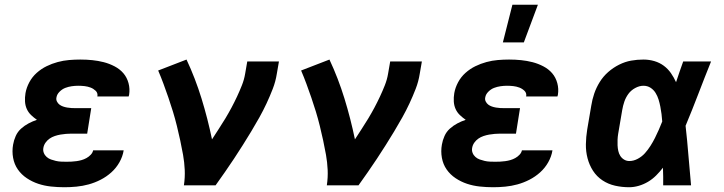

<svg xmlns="http://www.w3.org/2000/svg" viewBox="-20 -778 3040 806"><path d="M250 8Q222 8 194 5Q166 2 140.5 -6.5Q115 -15 92.5 -30Q70 -45 55 -66.5Q40 -88 35 -115.5Q30 -143 35 -171Q38 -189 46 -207Q54 -225 68.5 -238Q83 -251 100 -260Q117 -269 135 -275Q122 -284 110.5 -295Q99 -306 92.5 -320.5Q86 -335 85 -352Q84 -369 87 -387Q91 -410 103 -432.5Q115 -455 134 -472Q153 -489 175.5 -500Q198 -511 222 -517.5Q246 -524 270 -526Q294 -528 317 -528Q343 -528 367.5 -525.5Q392 -523 415.5 -517Q439 -511 461 -499.5Q483 -488 498 -470.5Q513 -453 519.5 -429Q526 -405 522 -380L520 -373H388L389 -374Q391 -388 381.5 -397Q372 -406 360 -410.5Q348 -415 335 -416.5Q322 -418 308 -418Q295 -418 281 -416Q267 -414 254 -409Q241 -404 230 -393Q219 -382 217 -369Q215 -360 219 -352Q223 -344 229.5 -339Q236 -334 244.5 -331Q253 -328 262 -326.5Q271 -325 279.5 -324.5Q288 -324 297 -324H363L346 -217H280Q269 -217 257 -216Q245 -215 233.5 -213Q222 -211 210 -207Q198 -203 188 -196Q178 -189 171 -179Q164 -169 162 -157Q160 -146 164 -136Q168 -126 176 -119Q184 -112 194 -108.5Q204 -105 214.5 -102.5Q225 -100 236.5 -99.5Q248 -99 259 -99Q270 -99 280 -99.5Q290 -100 301 -101.5Q312 -103 322.5 -106Q333 -109 343 -114.5Q353 -120 361 -128.5Q369 -137 371 -147H499V-146Q495 -121 481.5 -97Q468 -73 447.5 -54.5Q427 -36 402.5 -23.5Q378 -11 352.5 -4Q327 3 301 5.5Q275 8 250 8Z M752 0Q757 -33 755.5 -65Q754 -97 748.5 -128Q743 -159 736.5 -189Q730 -219 722.5 -249.5Q715 -280 706 -309.5Q697 -339 687 -368Q677 -397 666.5 -425.5Q656 -454 644 -482L763 -528Q800 -449 826 -364.5Q852 -280 870 -193Q884 -215 898.5 -237Q913 -259 926.5 -281.5Q940 -304 952 -326.5Q964 -349 975 -372.5Q986 -396 995.5 -420Q1005 -444 1009 -468L1018 -520H1151L1142 -468Q1137 -436 1125 -405Q1113 -374 1099 -344Q1085 -314 1068.5 -284.5Q1052 -255 1034.5 -226Q1017 -197 999 -168.5Q981 -140 962.5 -112Q944 -84 924.5 -56Q905 -28 885 0Z M1352 0Q1357 -33 1355.5 -65Q1354 -97 1348.5 -128Q1343 -159 1336.5 -189Q1330 -219 1322.5 -249.5Q1315 -280 1306 -309.5Q1297 -339 1287 -368Q1277 -397 1266.5 -425.5Q1256 -454 1244 -482L1363 -528Q1400 -449 1426 -364.5Q1452 -280 1470 -193Q1484 -215 1498.5 -237Q1513 -259 1526.5 -281.5Q1540 -304 1552 -326.5Q1564 -349 1575 -372.5Q1586 -396 1595.5 -420Q1605 -444 1609 -468L1618 -520H1751L1742 -468Q1737 -436 1725 -405Q1713 -374 1699 -344Q1685 -314 1668.5 -284.5Q1652 -255 1634.5 -226Q1617 -197 1599 -168.5Q1581 -140 1562.5 -112Q1544 -84 1524.5 -56Q1505 -28 1485 0Z M2050 8Q2022 8 1994 5Q1966 2 1940.5 -6.5Q1915 -15 1892.5 -30Q1870 -45 1855 -66.5Q1840 -88 1835 -115.5Q1830 -143 1835 -171Q1838 -189 1846 -207Q1854 -225 1868.5 -238Q1883 -251 1900 -260Q1917 -269 1935 -275Q1922 -284 1910.5 -295Q1899 -306 1892.5 -320.5Q1886 -335 1885 -352Q1884 -369 1887 -387Q1891 -410 1903 -432.5Q1915 -455 1934 -472Q1953 -489 1975.5 -500Q1998 -511 2022 -517.5Q2046 -524 2070 -526Q2094 -528 2117 -528Q2143 -528 2167.5 -525.5Q2192 -523 2215.5 -517Q2239 -511 2261 -499.5Q2283 -488 2298 -470.5Q2313 -453 2319.5 -429Q2326 -405 2322 -380L2320 -373H2188L2189 -374Q2191 -388 2181.5 -397Q2172 -406 2160 -410.5Q2148 -415 2135 -416.5Q2122 -418 2108 -418Q2095 -418 2081 -416Q2067 -414 2054 -409Q2041 -404 2030 -393Q2019 -382 2017 -369Q2015 -360 2019 -352Q2023 -344 2029.5 -339Q2036 -334 2044.5 -331Q2053 -328 2062 -326.5Q2071 -325 2079.5 -324.5Q2088 -324 2097 -324H2163L2146 -217H2080Q2069 -217 2057 -216Q2045 -215 2033.5 -213Q2022 -211 2010 -207Q1998 -203 1988 -196Q1978 -189 1971 -179Q1964 -169 1962 -157Q1960 -146 1964 -136Q1968 -126 1976 -119Q1984 -112 1994 -108.5Q2004 -105 2014.5 -102.5Q2025 -100 2036.5 -99.5Q2048 -99 2059 -99Q2070 -99 2080 -99.5Q2090 -100 2101 -101.5Q2112 -103 2122.5 -106Q2133 -109 2143 -114.5Q2153 -120 2161 -128.5Q2169 -137 2171 -147H2299V-146Q2295 -121 2281.5 -97Q2268 -73 2247.5 -54.5Q2227 -36 2202.5 -23.5Q2178 -11 2152.5 -4Q2127 3 2101 5.5Q2075 8 2050 8ZM2091 -600 2131 -758H2238L2179 -600Z M2621 8Q2591 8 2562 1.5Q2533 -5 2509 -21Q2485 -37 2469.5 -61Q2454 -85 2446.5 -113.5Q2439 -142 2439.5 -172.5Q2440 -203 2445 -234L2462 -334Q2466 -360 2474.5 -385Q2483 -410 2497.5 -433.5Q2512 -457 2533 -475.5Q2554 -494 2579 -506.5Q2604 -519 2629.5 -523.5Q2655 -528 2681 -528Q2705 -528 2727 -521.5Q2749 -515 2766.5 -502Q2784 -489 2796.5 -471Q2809 -453 2818 -433Q2825 -454 2832.5 -476Q2840 -498 2848 -520H2965Q2938 -453 2912 -385Q2886 -317 2858 -250Q2865 -188 2870 -125Q2875 -62 2881 0H2764Q2764 -18 2764 -36.5Q2764 -55 2763 -74Q2750 -57 2734.5 -41.5Q2719 -26 2700.5 -15Q2682 -4 2661.5 2Q2641 8 2621 8ZM2622 -102Q2640 -102 2657.5 -111.5Q2675 -121 2687.5 -135Q2700 -149 2710.5 -165.5Q2721 -182 2729.5 -199Q2738 -216 2745.5 -233Q2753 -250 2760 -268Q2759 -284 2757 -299.5Q2755 -315 2752 -330.5Q2749 -346 2744.5 -360.5Q2740 -375 2732 -388Q2724 -401 2711 -409.5Q2698 -418 2681 -418Q2664 -418 2646.5 -408.5Q2629 -399 2618 -384Q2607 -369 2601 -351.5Q2595 -334 2592 -316L2575 -216Q2573 -204 2572.5 -192Q2572 -180 2572.5 -168Q2573 -156 2575.5 -144.5Q2578 -133 2584 -123.5Q2590 -114 2600 -108Q2610 -102 2622 -102Z"/></svg>

Font: Iosevka Aile Extrabold Oblique
Style: Regular
Weight: 800
Italic angle: -9°
Designer: Belleve Invis
Foundry: Belleve Invis
Version: Version 31.1.0; ttfautohint (v1.8.4)